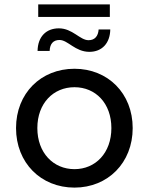

<svg xmlns="http://www.w3.org/2000/svg" viewBox="-20 -848 677 874"><path d="M319 6C471 6 584 -107 584 -265C584 -423 471 -535 319 -535C166 -535 53 -423 53 -265C53 -107 166 6 319 6ZM319 -78C223 -78 150 -152 150 -265C150 -378 223 -451 319 -451C415 -451 487 -378 487 -265C487 -152 415 -78 319 -78ZM387 -612C444 -612 481 -651 482 -714H429C427 -684 412 -665 383 -665C344 -665 310 -719 248 -719C190 -719 152 -681 151 -616H206C207 -648 222 -666 251 -666C289 -666 322 -612 387 -612ZM154 -771H480V-828H154Z"/></svg>

Font: Chess Sans Medium
Style: Regular
Weight: 500
Designer: Wolf Bōese
Foundry: Wolf Bōese
Version: Version 7.223;Glyphs 3.3 (3306)